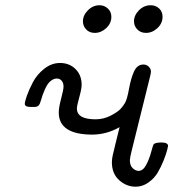

<svg xmlns="http://www.w3.org/2000/svg" viewBox="-20 -703 658 729"><path d="M74.2 -309.1Q74.2 -316.9 82 -339.4Q89.8 -361.8 105 -390.9Q120.1 -419.9 147.9 -441.9Q175.8 -463.9 208 -463.9Q243.2 -463.9 266.6 -440.9Q290 -418 290 -380.9Q290 -365.7 281 -333.7Q272 -301.8 272 -291Q272 -250 342.8 -250Q372.6 -250 399.2 -263.4Q425.8 -276.9 437 -288.8Q448.2 -300.8 455.1 -313Q462.9 -327.1 470 -366.5Q477.1 -405.8 489 -431.9Q501 -458 524.9 -458Q536.1 -458 544.7 -450Q553.2 -441.9 553.2 -430.2Q553.2 -425.3 547.9 -404.8L480 -130.9Q473.1 -103 473.1 -95.2Q473.1 -74.2 484.1 -64.2Q495.1 -54.2 505.9 -54.2Q522.9 -54.2 534.9 -76.7Q546.9 -99.1 554 -126Q561 -152.8 564 -155.8Q569.8 -161.6 592.8 -162.1Q617.7 -162.1 618.2 -148.9Q618.2 -147 614.5 -132.6Q610.8 -118.2 601.3 -94Q591.8 -69.8 578.9 -47.9Q565.9 -25.9 543.5 -10Q521 5.9 495.1 5.9Q460 5.9 432.4 -19Q404.8 -43.9 404.8 -86.9Q404.8 -99.1 408 -113Q411.1 -127 418.9 -158.9Q426.8 -190.9 434.1 -220.2Q385.3 -192.4 331.1 -191.9Q203.1 -191.9 203.1 -275.9Q203.1 -294.9 212.2 -328.9Q221.2 -362.8 221.2 -374Q221.2 -388.2 214.1 -396.5Q207 -404.8 195.8 -404.8Q186 -404.8 177 -398.9Q168 -393.1 161.9 -384.5Q155.8 -376 150.4 -363.5Q145 -351.1 142.1 -343Q139.2 -335 136.2 -324.2L132.8 -314Q127.9 -296.9 110.8 -296.9H96.2Q74.2 -296.9 74.2 -309.1ZM294.9 -622.1Q294.9 -645 314 -664.1Q333 -683.1 357.9 -683.1Q376 -683.1 389.4 -670.7Q402.8 -658.2 402.8 -639.2Q402.8 -614.3 383.3 -596.2Q363.8 -578.1 339.8 -578.1Q319.8 -578.1 307.4 -591.1Q294.9 -604 294.9 -622.1ZM488.8 -622.1Q488.8 -645 507.8 -664.1Q526.9 -683.1 551.8 -683.1Q570.8 -683.1 584 -671.1Q597.2 -659.2 597.2 -639.2Q597.2 -614.3 577.6 -596.2Q558.1 -578.1 534.2 -578.1Q514.2 -578.1 501.5 -591.1Q488.8 -604 488.8 -622.1Z"/></svg>

Font: CMU Concrete
Style: Italic
Weight: 500
Italic angle: -14.04°
Version: Version 0.7.0